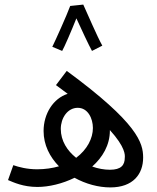

<svg xmlns="http://www.w3.org/2000/svg" viewBox="-20 -808 686 837"><path d="M286 -782C271 -741 221 -630 208 -604L251 -586C260 -601 292 -675 313 -728C333 -684 368 -609 381 -586L426 -609C403 -650 361 -749 343 -788ZM461 9C560 9 604 -49 604 -121C604 -185 581 -271 271 -499L224 -437C242 -424 259 -411 275 -399C212 -379 170 -312 170 -237C170 -176 197 -124 237 -83C209 -75 177 -70 142 -70C97 -70 61 -80 38 -88L15 -23C39 -13 81 7 143 7C193 7 252 -7 305 -33C354 -6 409 9 461 9ZM245 -246C245 -293 274 -338 319 -338C363 -338 385 -292 385 -250C385 -205 360 -156 312 -120C273 -151 245 -194 245 -246ZM459 -239V-241C527 -166 525 -132 524 -121C524 -88 508 -68 459 -68C434 -68 407 -73 382 -82C427 -122 459 -175 459 -239Z"/></svg>

Font: Noto Sans Arabic SemCond
Style: Regular
Weight: 400
Width: 4
Designer: Monotype Design Team, Nadine Chahine, Nizar Qandah and Khaled Hosny
Foundry: Monotype Imaging Inc.
Version: Version 2.012